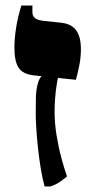

<svg xmlns="http://www.w3.org/2000/svg" viewBox="-20 -667 334 693"><path d="M141 6Q133 -23 127 -59.5Q121 -96 117 -133.5Q113 -171 111 -203.5Q109 -236 109 -256Q109 -282 109.5 -313.5Q110 -345 118 -370.5Q126 -396 148 -403L196 -418Q190 -394 185.5 -367Q181 -340 179 -313.5Q177 -287 177 -264Q177 -223 184 -179.5Q191 -136 201.5 -97Q212 -58 222 -30Q206 -17 193 -8.5Q180 0 162 6ZM254 -379 101 -395Q61 -400 46.5 -423.5Q32 -447 32 -495Q32 -527 38 -566Q44 -605 57 -647H97V-622Q97 -609 106.5 -601.5Q116 -594 135 -592L200 -585Q238 -581 255 -557.5Q272 -534 272 -490Q272 -462 267 -435Q262 -408 254 -379Z"/></svg>

Font: Noto Serif Hebrew Black
Style: Regular
Weight: 900
Version: Version 2.003